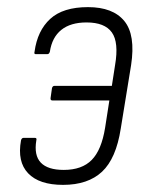

<svg xmlns="http://www.w3.org/2000/svg" viewBox="-20 -511 416 539"><path d="M227 -491Q297 -491 329 -452Q361 -413 348 -328L319 -150Q306 -66 266.5 -29Q227 8 157 8Q90 8 59 -24.5Q28 -57 39 -117Q40 -121 42 -122.5Q44 -124 46 -124H78Q84 -124 82 -117Q75 -75 94.5 -54.5Q114 -34 159 -34Q210 -34 237.5 -62Q265 -90 275 -152L287 -229H127Q121 -229 122 -236L126 -264Q128 -270 133 -270H294L303 -328Q314 -392 294 -420Q274 -448 223 -448Q178 -448 152 -427Q126 -406 120 -366Q118 -359 113 -359H80Q75 -359 77 -366Q85 -425 121 -458Q157 -491 227 -491Z"/></svg>

Font: Sofia Sans Condensed Light
Style: Italic
Weight: 300
Italic angle: -9°
Version: Version 4.100